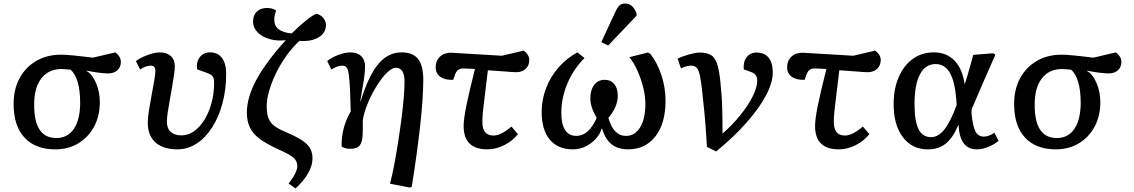

<svg xmlns="http://www.w3.org/2000/svg" viewBox="-20 -830 6408 1085"><path d="M292 14Q179 14 117.5 -53.5Q56 -121 57 -245Q57 -326 91 -388.5Q125 -451 185.5 -486Q246 -521 325 -521Q373 -521 504 -504L632 -534Q663 -510 663 -480Q663 -451 643.5 -433Q624 -415 590 -415Q572 -415 536 -419.5Q500 -424 469 -431V-429Q502 -410 523 -360Q544 -310 544 -253Q544 -174 511.5 -114Q479 -54 422.5 -20Q366 14 292 14ZM298 -50Q362 -50 397.5 -102Q433 -154 433 -250Q433 -318 419 -366Q405 -414 379 -436Q366 -437 351.5 -438.5Q337 -440 328 -440Q255 -440 214 -387.5Q173 -335 173 -239Q172 -50 298 -50Z M983 14Q902 14 858.5 -25Q815 -64 815 -137Q815 -163 821.5 -204.5Q828 -246 836.5 -291Q845 -336 851.5 -373.5Q858 -411 858 -428Q858 -459 833 -459Q803 -459 772 -437L748 -485Q765 -498 789 -509Q813 -520 838 -527Q863 -534 882 -534Q922 -534 945 -513.5Q968 -493 968 -456Q968 -438 963.5 -407Q959 -376 952.5 -338Q946 -300 939 -262.5Q932 -225 927.5 -193Q923 -161 923 -142Q923 -105 944.5 -85Q966 -65 1005 -65Q1043 -65 1076.5 -88.5Q1110 -112 1135.5 -153.5Q1161 -195 1175.5 -249Q1190 -303 1190 -364Q1190 -389 1180 -400.5Q1170 -412 1136 -423L1094 -438Q1088 -480 1109 -507Q1130 -534 1167 -534Q1211 -534 1234.5 -502.5Q1258 -471 1258 -414Q1258 -323 1237 -245.5Q1216 -168 1178.5 -109.5Q1141 -51 1091 -18.5Q1041 14 983 14Z M1650 235 1611 207Q1660 145 1660 108Q1660 80 1638.5 61Q1617 42 1553 14Q1487 -16 1448 -45Q1409 -74 1392 -110Q1375 -146 1375 -194Q1375 -278 1428 -377.5Q1481 -477 1595 -603Q1544 -597 1502 -609.5Q1460 -622 1435 -648Q1410 -674 1410 -708Q1410 -744 1431.5 -764.5Q1453 -785 1489 -785Q1519 -785 1540 -771Q1533 -748 1531.5 -739Q1530 -730 1530 -718Q1530 -650 1628 -641Q1675 -687 1711.5 -716Q1748 -745 1768 -752Q1790 -748 1806 -729.5Q1822 -711 1822 -689Q1822 -644 1780.5 -619Q1739 -594 1672 -599Q1634 -564 1600 -517Q1566 -470 1541 -419Q1516 -368 1501.5 -318.5Q1487 -269 1487 -227Q1487 -170 1509 -140Q1531 -110 1590 -86Q1651 -60 1684.5 -38.5Q1718 -17 1732 7.5Q1746 32 1746 65Q1746 105 1721 149Q1696 193 1650 235Z M2296 230 2184 208Q2196 163 2207.5 102.5Q2219 42 2229.5 -25Q2240 -92 2248.5 -157Q2257 -222 2261.5 -277Q2266 -332 2266 -368Q2266 -447 2217 -447Q2199 -447 2176.5 -428Q2154 -409 2130.5 -377Q2107 -345 2086 -305.5Q2065 -266 2050 -225Q2035 -184 2030 -148Q2031 -98 2029 -62.5Q2027 -27 2012.5 -8Q1998 11 1959 11Q1942 11 1928 6.5Q1914 2 1910 -4Q1910 -113 1962 -200Q1960 -249 1959.5 -277Q1959 -305 1958 -326Q1955 -380 1951 -409Q1947 -438 1938.5 -448.5Q1930 -459 1915 -459Q1885 -459 1853 -437L1829 -485Q1853 -505 1891.5 -519.5Q1930 -534 1959 -534Q1999 -534 2021 -513Q2043 -492 2043 -455Q2043 -424 2036 -378Q2029 -332 2016 -259L2018 -258Q2063 -403 2118 -468.5Q2173 -534 2249 -534Q2313 -534 2342.5 -497Q2372 -460 2372 -380Q2372 -282 2355 -125.5Q2338 31 2307 225Z M2734 14Q2600 14 2600 -118Q2600 -157 2615.5 -233.5Q2631 -310 2664 -440Q2625 -443 2594 -443Q2565 -443 2553 -412L2541 -379Q2495 -377 2468.5 -396Q2442 -415 2442 -449Q2442 -487 2466.5 -510Q2491 -533 2531 -532L2816 -515L2940 -544Q2971 -520 2971 -491Q2971 -460 2950.5 -441Q2930 -422 2898 -422Q2881 -422 2835 -426Q2789 -430 2737 -433Q2728 -360 2722.5 -313Q2717 -266 2713.5 -238Q2710 -210 2708.5 -193.5Q2707 -177 2706.5 -165.5Q2706 -154 2706 -140Q2706 -64 2769 -64Q2811 -64 2870 -115L2907 -72Q2876 -33 2829 -9.5Q2782 14 2734 14Z M3218 14Q3133 14 3087 -41Q3041 -96 3041 -198Q3041 -267 3066 -332Q3091 -397 3137 -449.5Q3183 -502 3243 -534L3283 -502Q3221 -440 3186.5 -358.5Q3152 -277 3152 -191Q3152 -128 3173.5 -95Q3195 -62 3237 -62Q3307 -62 3352 -164Q3316 -224 3316 -274Q3316 -322 3338 -350.5Q3360 -379 3397 -379Q3431 -379 3451 -355Q3471 -331 3471 -290Q3471 -226 3418 -164Q3446 -62 3518 -62Q3568 -62 3597.5 -110.5Q3627 -159 3627 -242Q3627 -285 3615.5 -333Q3604 -381 3584 -426.5Q3564 -472 3537 -507L3641 -533L3654 -527Q3695 -475 3718 -404.5Q3741 -334 3741 -261Q3741 -133 3684 -59.5Q3627 14 3529 14Q3415 14 3383 -103H3380Q3370 -70 3345 -43.5Q3320 -17 3287 -1.5Q3254 14 3218 14ZM3417 -573 3378 -592 3457 -762Q3470 -790 3481.5 -800Q3493 -810 3513 -810Q3555 -810 3577 -756V-741Z M4027 26 3975 0Q3972 -40 3970.5 -69Q3969 -98 3966.5 -127Q3964 -156 3960.5 -195.5Q3957 -235 3950 -296Q3943 -364 3936 -399Q3929 -434 3917.5 -446.5Q3906 -459 3886 -459Q3861 -459 3828 -444L3809 -499Q3839 -513 3876 -523Q3913 -533 3936 -533Q3977 -533 4001 -516.5Q4025 -500 4037 -454Q4049 -408 4055 -320Q4058 -293 4060 -252.5Q4062 -212 4062.5 -166Q4063 -120 4063 -75Q4119 -124 4163.5 -179Q4208 -234 4233.5 -285.5Q4259 -337 4259 -374Q4259 -411 4227 -422L4183 -438Q4179 -480 4199 -506.5Q4219 -533 4255 -533Q4300 -533 4323.5 -504Q4347 -475 4347 -420Q4347 -363 4308.5 -290.5Q4270 -218 4198.5 -137Q4127 -56 4027 26Z M4720 14Q4586 14 4586 -118Q4586 -157 4601.5 -233.5Q4617 -310 4650 -440Q4611 -443 4580 -443Q4551 -443 4539 -412L4527 -379Q4481 -377 4454.5 -396Q4428 -415 4428 -449Q4428 -487 4452.5 -510Q4477 -533 4517 -532L4802 -515L4926 -544Q4957 -520 4957 -491Q4957 -460 4936.5 -441Q4916 -422 4884 -422Q4867 -422 4821 -426Q4775 -430 4723 -433Q4714 -360 4708.5 -313Q4703 -266 4699.5 -238Q4696 -210 4694.5 -193.5Q4693 -177 4692.5 -165.5Q4692 -154 4692 -140Q4692 -64 4755 -64Q4797 -64 4856 -115L4893 -72Q4862 -33 4815 -9.5Q4768 14 4720 14Z M5223 14Q5134 14 5082 -55Q5030 -124 5030 -241Q5030 -328 5058.5 -394Q5087 -460 5138 -497Q5189 -534 5257 -534Q5329 -534 5374 -487.5Q5419 -441 5431 -355H5432Q5440 -379 5446.5 -401Q5453 -423 5461 -451Q5469 -479 5480 -520L5592 -529L5605 -521Q5571 -445 5535 -362Q5499 -279 5471 -213L5470 -191Q5477 -116 5492.5 -87Q5508 -58 5540 -58Q5568 -58 5599 -80L5623 -34Q5596 -12 5562.5 1Q5529 14 5500 14Q5403 14 5397 -124H5396Q5365 -51 5324.5 -18.5Q5284 14 5223 14ZM5242 -55Q5282 -55 5316.5 -98Q5351 -141 5386 -236L5384 -268Q5376 -370 5347.5 -419Q5319 -468 5267 -468Q5209 -468 5178.5 -409.5Q5148 -351 5148 -242Q5148 -146 5170.5 -100.5Q5193 -55 5242 -55Z M5946 14Q5833 14 5771.5 -53.5Q5710 -121 5711 -245Q5711 -326 5745 -388.5Q5779 -451 5839.5 -486Q5900 -521 5979 -521Q6027 -521 6158 -504L6286 -534Q6317 -510 6317 -480Q6317 -451 6297.5 -433Q6278 -415 6244 -415Q6226 -415 6190 -419.5Q6154 -424 6123 -431V-429Q6156 -410 6177 -360Q6198 -310 6198 -253Q6198 -174 6165.5 -114Q6133 -54 6076.5 -20Q6020 14 5946 14ZM5952 -50Q6016 -50 6051.5 -102Q6087 -154 6087 -250Q6087 -318 6073 -366Q6059 -414 6033 -436Q6020 -437 6005.5 -438.5Q5991 -440 5982 -440Q5909 -440 5868 -387.5Q5827 -335 5827 -239Q5826 -50 5952 -50Z"/></svg>

Font: Literata 7pt Medium
Style: Italic
Weight: 500
Italic angle: -2°
Designer: Latin by Veronika Burian and Jose Scaglione. Greek by Irene Vlachou. Cyrillic by Vera Evstafieva
Foundry: TypeTogether
Version: Version 3.002